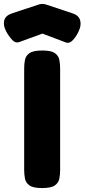

<svg xmlns="http://www.w3.org/2000/svg" viewBox="-95 -948 430 977"><path d="M119 9Q74 9 55 -4.5Q36 -18 32 -39.5Q28 -61 28 -83V-600Q28 -622 32 -643Q36 -664 55 -677.5Q74 -691 120 -691Q166 -691 184.5 -677.5Q203 -664 207 -643Q211 -622 211 -599V-82Q211 -60 207 -39Q203 -18 184 -4.5Q165 9 119 9ZM121 -928Q129 -928 135.5 -926Q142 -924 145 -923L274 -880Q306 -870 313 -844Q320 -818 304 -786Q291 -759 274 -742Q257 -725 240 -732L121 -777L3 -734Q-16 -727 -32.5 -744.5Q-49 -762 -63 -787Q-80 -819 -73.5 -844Q-67 -869 -34 -880L96 -923Q98 -924 105.5 -926Q113 -928 121 -928Z"/></svg>

Font: Fredoka
Style: Bold
Weight: 700
Designer: Ben Nathan
Foundry: Milena B. Brandão, Ben Nathan
Version: Version 2.001